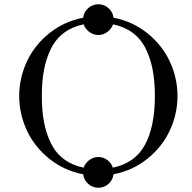

<svg xmlns="http://www.w3.org/2000/svg" viewBox="-20 -806 902 900"><path d="M370 -723Q373 -750 393.5 -768Q414 -786 441 -786Q468 -786 488.5 -768Q509 -750 512 -723Q601 -706 670.5 -650.5Q740 -595 776 -517.5Q812 -440 812 -356Q812 -272 776 -194.5Q740 -117 670.5 -61.5Q601 -6 512 11Q509 38 488.5 56Q468 74 441 74Q414 74 393.5 56Q373 38 370 11Q281 -6 211.5 -61.5Q142 -117 106 -194.5Q70 -272 70 -356Q70 -440 106 -517.5Q142 -595 211.5 -650.5Q281 -706 370 -723ZM372 -20Q380 -42 399 -56Q418 -70 441 -70Q464 -70 483 -56Q502 -42 509 -20Q614 -42 660 -128Q706 -214 706 -356Q706 -425 695.5 -479.5Q685 -534 662.5 -579Q640 -624 601.5 -652.5Q563 -681 510 -692Q502 -670 483 -656Q464 -642 441 -642Q418 -642 399 -656Q380 -670 372 -692Q319 -681 280.5 -652.5Q242 -624 219.5 -579Q197 -534 186.5 -479.5Q176 -425 176 -356Q176 -287 186.5 -232.5Q197 -178 219.5 -133Q242 -88 280.5 -59.5Q319 -31 372 -20Z"/></svg>

Font: Old Standard TT
Style: Regular
Weight: 400
Designer: Alexey Kryukov <alexios@thessalonica.org.ru>
Version: Version 2.2